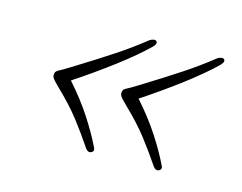

<svg xmlns="http://www.w3.org/2000/svg" viewBox="-56 -474 592 470"><g transform="rotate(15 240.0 -239.5)"><path d="M68.5 -251.5Q70 -256.5 76.8 -259.8Q83.5 -263 104.5 -276Q163.5 -312.5 200.2 -336.8Q237 -361 271.5 -388.5Q275.5 -391.5 281 -392.8Q286.5 -394 289 -391.5Q294.5 -386 284 -375.5Q255 -347.5 211 -314Q167 -280.5 112 -244Q146 -206 170.2 -168.5Q194.5 -131 208.5 -101.5Q214 -92.5 206.5 -88Q198.5 -83.5 191.5 -92.5Q170 -124.5 146.8 -154.8Q123.5 -185 86.5 -220.5Q72.5 -234 69.5 -239.5Q66.5 -245 68.5 -251.5ZM240 -251.5Q241.5 -256.5 248.2 -259.8Q255 -263 276 -276Q335 -312.5 371.8 -336.8Q408.5 -361 443 -388.5Q447 -391.5 452.5 -392.8Q458 -394 460.5 -391.5Q466 -386 455.5 -375.5Q426.5 -347.5 382.5 -314Q338.5 -280.5 283.5 -244Q317.5 -206 341.8 -168.5Q366 -131 380 -101.5Q385.5 -92.5 378 -88Q370 -83.5 363 -92.5Q341.5 -124.5 318.2 -154.8Q295 -185 258 -220.5Q244 -234 241 -239.5Q238 -245 240 -251.5Z"/></g></svg>

Font: Fraunces 9pt Thin
Style: Italic
Weight: 100
Italic angle: -16°
Version: Version 1.000;[b76b70a41]